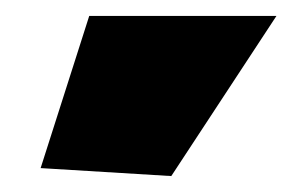

<svg xmlns="http://www.w3.org/2000/svg" viewBox="-20 -828 373 241"><path d="M31 -617 92 -808H327L195 -607Z"/></svg>

Font: Encode Sans Wide
Style: Black
Weight: 900
Designer: Pablo Impallari, Andres Torresi
Foundry: Pablo Impallari, Andres Torresi
Version: Version 1.000; ttfautohint (v1.00) -l 8 -r 50 -G 200 -x 14 -